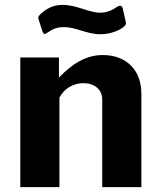

<svg xmlns="http://www.w3.org/2000/svg" viewBox="-20 -765 657 785"><path d="M482 -652C494 -661 497 -667 494 -677L482 -730C479 -743 470 -744 460 -738C443 -726 420 -713 390 -713C344 -713 294 -745 236 -745C193 -745 168 -727 145 -707C134 -696 136 -691 139 -682L153 -638C158 -624 164 -624 173 -631C196 -647 212 -654 241 -654C294 -654 333 -625 391 -625C430 -625 463 -639 482 -652ZM63 0H223V-366C243 -404 281 -425 321 -425C365 -425 398 -400 398 -358V0H558V-382C558 -478 497 -540 400 -540C331 -540 274 -503 221 -448V-530H63Z"/></svg>

Font: 18Franklin
Style: Bold
Weight: 700
Designer: Pablo Impallari, Rodrigo Fuenzalida (Modified by Dan O. Williams)
Version: Version 0.025;PS 000.025;hotconv 1.0.88;makeotf.lib2.5.64775